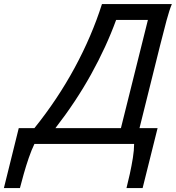

<svg xmlns="http://www.w3.org/2000/svg" viewBox="-62 -719 879 959"><path d="M542 -79.1 676.8 -619.6H518.1Q468.8 -484.4 393.1 -347.9Q317.4 -211.4 214.8 -79.1ZM607.9 0H109.9Q95.2 30.3 81.5 70.1Q67.9 109.9 56.6 149.9Q45.4 189.9 37.6 220.2H-42.5L31.7 -79.1H109.9Q225.6 -222.7 311 -380.6Q396.5 -538.6 447.3 -698.7H796.4Q784.2 -669.9 769.8 -616.7Q755.4 -563.5 737.8 -492.7L634.8 -79.1H725.1L650.4 220.2H569.8Q577.6 189.9 586.4 149.9Q595.2 109.9 601.6 70.1Q607.9 30.3 607.9 0Z"/></svg>

Font: Andika
Style: Italic
Weight: 400
Italic angle: -14°
Designer: Victor Gaultney, Annie Olsen, Julie Remington, Don Collingsworth, Eric Hays, Becca Hirsbrunner
Foundry: SIL International
Version: Version 6.101